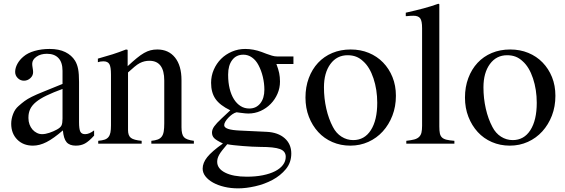

<svg xmlns="http://www.w3.org/2000/svg" viewBox="-20 -782 3076 1045"><path d="M410.2 -117.2Q410.2 -80.1 417 -65.9Q423.8 -51.8 443.4 -51.8Q465.8 -51.8 492.2 -72.3V-43.9Q463.9 -12.7 442.4 -1Q420.9 10.7 392.6 10.7Q358.4 10.7 342.3 -8.3Q326.2 -27.3 322.3 -72.3Q271.5 -28.3 233.4 -8.8Q195.3 10.7 159.2 10.7Q106.4 10.7 73.7 -22.5Q41 -55.7 41 -108.4Q41 -134.8 51.3 -161.6Q61.5 -188.5 81.1 -205.1Q98.6 -220.7 113.8 -231.9Q128.9 -243.2 153.3 -255.4Q177.7 -267.6 216.8 -283.2Q255.9 -298.8 320.3 -325.2V-396.5Q320.3 -442.4 298.3 -465.8Q276.4 -489.3 235.4 -489.3Q201.2 -489.3 178.2 -473.1Q155.3 -457 155.3 -434.6Q155.3 -425.8 157.7 -412.1Q160.2 -398.4 160.2 -389.6Q160.2 -370.1 145 -356.4Q129.9 -342.8 110.4 -342.8Q90.8 -342.8 76.7 -356.9Q62.5 -371.1 62.5 -390.6Q62.5 -412.1 74.7 -434.6Q86.9 -457 108.4 -474.6Q130.9 -494.1 168.5 -504.9Q206.1 -515.6 250 -515.6Q300.8 -515.6 335.4 -498.5Q370.1 -481.4 388.7 -451.2Q400.4 -431.6 405.3 -405.8Q410.2 -379.9 410.2 -335.9ZM320.3 -297.9Q269.5 -279.3 233.9 -262.2Q198.2 -245.1 176.3 -227.1Q154.3 -209 144.5 -188.5Q134.8 -168 134.8 -143.6V-138.7Q134.8 -121.1 140.6 -105Q146.5 -88.9 156.7 -77.1Q167 -65.4 180.7 -58.6Q194.3 -51.8 209 -51.8Q226.6 -51.8 248.5 -59.1Q270.5 -66.4 290 -77.1Q309.6 -87.9 314.9 -99.6Q320.3 -111.3 320.3 -136.7Z M512.7 -462.9Q558.6 -475.6 592.3 -486.3Q626 -497.1 666 -512.7L674.8 -510.7V-421.9Q703.1 -448.2 724.6 -465.8Q746.1 -483.4 764.2 -493.7Q782.2 -503.9 799.3 -508.3Q816.4 -512.7 835.9 -512.7Q897.5 -512.7 932.6 -468.8Q967.8 -424.8 967.8 -345.7V-89.8Q967.8 -49.8 981.4 -35.2Q995.1 -20.5 1035.2 -15.6V0H803.7V-15.6Q824.2 -17.6 837.9 -22.5Q851.6 -27.3 859.9 -38.1Q868.2 -48.8 871.1 -66.4Q874 -84 874 -110.4V-343.8Q874 -451.2 793 -451.2Q779.3 -451.2 766.6 -448.2Q753.9 -445.3 740.7 -438.5Q727.5 -431.6 712.4 -418.9Q697.3 -406.2 676.8 -387.7V-74.2Q676.8 -43.9 692.4 -31.7Q708 -19.5 751 -15.6V0H514.6V-15.6Q536.1 -17.6 549.3 -22Q562.5 -26.4 570.3 -36.1Q578.1 -45.9 581.1 -61Q584 -76.2 584 -99.6V-377Q584 -418 575.2 -433.1Q566.4 -448.2 543 -448.2Q525.4 -448.2 512.7 -443.4Z M1484.4 -433.6Q1495.1 -405.3 1499.5 -384.3Q1503.9 -363.3 1503.9 -337.9Q1503.9 -302.7 1490.2 -271.5Q1476.6 -240.2 1453.1 -216.3Q1429.7 -192.4 1398.4 -178.2Q1367.2 -164.1 1331.1 -164.1Q1326.2 -164.1 1314.9 -165Q1303.7 -166 1289.1 -168L1267.6 -170.9Q1255.9 -168 1244.1 -159.7Q1232.4 -151.4 1222.7 -141.1Q1212.9 -130.9 1206.5 -120.1Q1200.2 -109.4 1200.2 -100.6Q1200.2 -87.9 1221.2 -80.6Q1242.2 -73.2 1288.1 -71.3L1431.6 -64.5Q1493.2 -61.5 1529.3 -29.8Q1565.4 2 1565.4 53.7Q1565.4 102.5 1536.1 138.2Q1506.8 173.8 1462.9 197.3Q1418.9 220.7 1368.7 231.9Q1318.4 243.2 1276.4 243.2Q1236.3 243.2 1201.2 234.9Q1166 226.6 1139.6 211.9Q1113.3 197.3 1098.1 177.7Q1083 158.2 1083 135.7Q1083 104.5 1107.9 73.2Q1132.8 42 1193.4 -1Q1158.2 -17.6 1146 -29.8Q1133.8 -42 1133.8 -60.5Q1133.8 -77.1 1146 -94.2Q1158.2 -111.3 1185.5 -136.7L1233.4 -181.6Q1176.8 -209 1152.8 -243.7Q1128.9 -278.3 1128.9 -331.1Q1128.9 -369.1 1143.6 -402.8Q1158.2 -436.5 1183.1 -461.4Q1208 -486.3 1242.2 -501Q1276.4 -515.6 1314.5 -515.6Q1359.4 -515.6 1404.3 -499L1429.7 -489.3Q1446.3 -483.4 1460.4 -479Q1474.6 -474.6 1491.2 -474.6H1577.1V-433.6ZM1216.8 2.9Q1200.2 22.5 1189.5 36.1Q1178.7 49.8 1172.9 60.5Q1167 71.3 1164.6 80.1Q1162.1 88.9 1162.1 98.6Q1162.1 135.7 1205.6 157.7Q1249 179.7 1323.2 179.7Q1371.1 179.7 1410.2 171.9Q1449.2 164.1 1477.1 149.9Q1504.9 135.7 1520 115.7Q1535.2 95.7 1535.2 71.3Q1535.2 41 1503.9 29.3Q1472.7 17.6 1397.5 17.6Q1377 17.6 1351.1 16.1Q1325.2 14.6 1300.3 12.7Q1275.4 10.7 1253.4 8.3Q1231.4 5.9 1216.8 2.9ZM1221.7 -373Q1221.7 -333 1230 -299.3Q1238.3 -265.6 1253.4 -241.7Q1268.6 -217.8 1289.6 -204.6Q1310.5 -191.4 1336.9 -191.4Q1374 -191.4 1396.5 -219.2Q1418.9 -247.1 1418.9 -293.9Q1418.9 -328.1 1410.6 -363.3Q1402.3 -398.4 1386.7 -427.7Q1373 -454.1 1351.6 -469.2Q1330.1 -484.4 1304.7 -484.4Q1265.6 -484.4 1243.7 -455.1Q1221.7 -425.8 1221.7 -377Z M1888.7 -512.7Q1942.4 -512.7 1987.3 -494.1Q2032.2 -475.6 2064.9 -441.9Q2097.7 -408.2 2116.2 -362.3Q2134.8 -316.4 2134.8 -260.7Q2134.8 -202.1 2115.7 -152.8Q2096.7 -103.5 2063.5 -66.9Q2030.3 -30.3 1984.9 -9.8Q1939.5 10.7 1886.7 10.7Q1834 10.7 1789.1 -8.8Q1744.1 -28.3 1711.9 -63.5Q1679.7 -98.6 1661.1 -146.5Q1642.6 -194.3 1642.6 -251Q1642.6 -308.6 1660.6 -356.9Q1678.7 -405.3 1710.9 -439.9Q1743.2 -474.6 1788.6 -493.7Q1834 -512.7 1888.7 -512.7ZM1872.1 -481.4Q1813.5 -481.4 1778.3 -433.6Q1743.2 -385.7 1743.2 -306.6Q1743.2 -247.1 1755.9 -190.9Q1768.6 -134.8 1792 -90.8Q1809.6 -56.6 1838.9 -38.1Q1868.2 -19.5 1902.3 -19.5Q1963.9 -19.5 1998.5 -73.7Q2033.2 -127.9 2033.2 -222.7Q2033.2 -293.9 2012.7 -355.5Q1992.2 -417 1957 -448.2Q1938.5 -465.8 1918 -473.6Q1897.5 -481.4 1872.1 -481.4Z M2188.5 -712.9Q2217.8 -719.7 2240.7 -725.1Q2263.7 -730.5 2284.7 -736.3Q2305.7 -742.2 2325.2 -748Q2344.7 -753.9 2366.2 -761.7L2371.1 -758.8V-93.8Q2371.1 -70.3 2374 -56.2Q2377 -42 2385.7 -33.7Q2394.5 -25.4 2410.6 -21.5Q2426.8 -17.6 2453.1 -15.6V0H2191.4V-15.6Q2217.8 -18.6 2234.4 -22.9Q2251 -27.3 2260.7 -36.6Q2270.5 -45.9 2273.9 -60.5Q2277.3 -75.2 2277.3 -97.7V-628.9Q2277.3 -668 2267.1 -682.1Q2256.8 -696.3 2230.5 -696.3Q2222.7 -696.3 2213.4 -695.8Q2204.1 -695.3 2195.3 -694.3H2188.5Z M2756.8 -512.7Q2810.5 -512.7 2855.5 -494.1Q2900.4 -475.6 2933.1 -441.9Q2965.8 -408.2 2984.4 -362.3Q3002.9 -316.4 3002.9 -260.7Q3002.9 -202.1 2983.9 -152.8Q2964.8 -103.5 2931.6 -66.9Q2898.4 -30.3 2853 -9.8Q2807.6 10.7 2754.9 10.7Q2702.1 10.7 2657.2 -8.8Q2612.3 -28.3 2580.1 -63.5Q2547.9 -98.6 2529.3 -146.5Q2510.7 -194.3 2510.7 -251Q2510.7 -308.6 2528.8 -356.9Q2546.9 -405.3 2579.1 -439.9Q2611.3 -474.6 2656.7 -493.7Q2702.1 -512.7 2756.8 -512.7ZM2740.2 -481.4Q2681.6 -481.4 2646.5 -433.6Q2611.3 -385.7 2611.3 -306.6Q2611.3 -247.1 2624 -190.9Q2636.7 -134.8 2660.2 -90.8Q2677.7 -56.6 2707 -38.1Q2736.3 -19.5 2770.5 -19.5Q2832 -19.5 2866.7 -73.7Q2901.4 -127.9 2901.4 -222.7Q2901.4 -293.9 2880.9 -355.5Q2860.4 -417 2825.2 -448.2Q2806.6 -465.8 2786.1 -473.6Q2765.6 -481.4 2740.2 -481.4Z"/></svg>

Font: BabelStone Tibetan
Style: Regular
Weight: 400
Designer: Christopher J. Fynn
Foundry: BabelStone
Version: Version 10.011 October 1, 2023